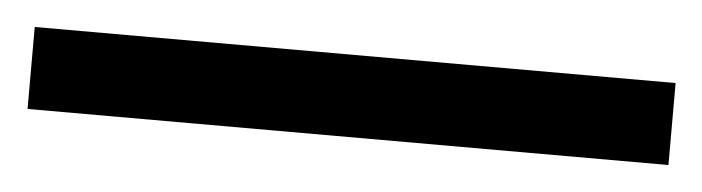

<svg xmlns="http://www.w3.org/2000/svg" viewBox="-32 19 563 154"><g transform="rotate(5 250.0 96.0)"><path d="M-8 63H508V129H-8Z"/></g></svg>

Font: Rosario Medium
Style: Regular
Weight: 500
Version: Version 1.201